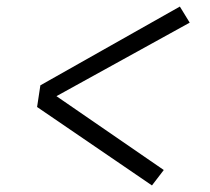

<svg xmlns="http://www.w3.org/2000/svg" viewBox="-20 -633 640 585"><path d="M443 -68 93 -307 103 -373 528 -613 558 -564 152 -340 479 -115Z"/></svg>

Font: Iosevka HT Light Extended
Style: Italic
Weight: 300
Width: 7
Italic angle: -9°
Monospace: yes
Designer: Belleve Invis
Foundry: Belleve Invis
Version: Version 32.3.0; ttfautohint (v1.8.4)